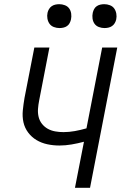

<svg xmlns="http://www.w3.org/2000/svg" viewBox="-20 -897 590 917"><path d="M338 0 381 -220Q351 -212 321.5 -207Q292 -202 264 -202Q234 -202 206 -208Q178 -214 154.5 -228Q131 -242 114.5 -264Q98 -286 92 -313Q86 -340 89 -370Q92 -400 97 -429L144 -670H216L167 -417Q163 -397 161.5 -377Q160 -357 164.5 -338.5Q169 -320 180.5 -305.5Q192 -291 208 -282Q224 -273 243.5 -269.5Q263 -266 283 -266Q310 -266 337.5 -271Q365 -276 393 -284L468 -670H540L410 0ZM479 -763Q465 -763 452 -768Q439 -773 431.5 -783.5Q424 -794 422 -808Q420 -822 423 -836Q425 -845 429.5 -853.5Q434 -862 442 -867.5Q450 -873 459.5 -875Q469 -877 478 -877Q492 -877 505 -872Q518 -867 525.5 -856.5Q533 -846 535.5 -832Q538 -818 535 -804Q533 -795 528 -786.5Q523 -778 515 -772.5Q507 -767 497.5 -765Q488 -763 479 -763ZM264 -763Q250 -763 237 -768Q224 -773 216.5 -783.5Q209 -794 206.5 -808Q204 -822 207 -836Q209 -845 214 -853.5Q219 -862 227 -867.5Q235 -873 244.5 -875Q254 -877 263 -877Q277 -877 290 -872Q303 -867 310.5 -856.5Q318 -846 320 -832Q322 -818 319 -804Q317 -795 312.5 -786.5Q308 -778 300 -772.5Q292 -767 282.5 -765Q273 -763 264 -763Z"/></svg>

Font: Lode Term
Style: Italic
Weight: 400
Italic angle: -11°
Monospace: yes
Designer: Belleve Invis
Foundry: Belleve Invis
Version: Version 29.2.0